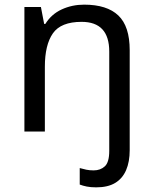

<svg xmlns="http://www.w3.org/2000/svg" viewBox="-20 -566 658 826"><path d="M394 240Q370 240 353 236.5Q336 233 323 228V157Q337 161 351 164Q365 167 383 167Q412 167 431 149.5Q450 132 450 83V-344Q450 -472 331 -472Q242 -472 207.5 -422.5Q173 -373 173 -279V0H85V-536H156L170 -463H175Q201 -505 245.5 -525.5Q290 -546 342 -546Q440 -546 489 -499.5Q538 -453 538 -350V80Q538 130 522.5 166Q507 202 475.5 221Q444 240 394 240Z"/></svg>

Font: Noto Sans Kawi
Style: Regular
Weight: 400
Designer: Fadhl Haqq
Version: Version 1.000